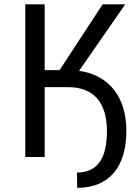

<svg xmlns="http://www.w3.org/2000/svg" viewBox="-20 -731 640 894"><path d="M348.1 -400.9 563 -710.9H458L257.3 -404.3H188V-710.9H97.7V0H188V-325.2H297.4Q342.8 -325.2 376.7 -311.5Q410.6 -297.9 433.1 -272Q455.1 -246.1 466.3 -208.5Q477.5 -170.9 478 -122.6Q478 -94.2 475.1 -69.1Q472.2 -43.9 465.8 -22.9Q459 1 447 19Q435.1 37.1 418 49.8Q402.8 60.5 383.1 66.4Q363.3 72.3 338.4 72.3L339.4 143.6Q395.5 143.6 438.2 125.7Q481 107.9 509.8 73.7Q538.6 40 553.5 -9.3Q568.4 -58.6 568.4 -122.6Q568.4 -180.7 553.7 -228.8Q539.1 -276.9 511.2 -312.5Q483.4 -348.1 442.4 -370.8Q401.4 -393.6 349.6 -400.9Z"/></svg>

Font: Roboto Mono
Style: Regular
Weight: 400
Monospace: yes
Designer: Google
Version: Version 3.000